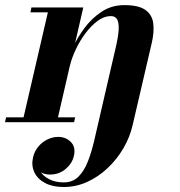

<svg xmlns="http://www.w3.org/2000/svg" viewBox="-74 -490 722 770"><path d="M181.5 260Q137.2 260 107 244.1Q76.7 228.2 63.9 201.1Q51 174 58.5 141Q64.2 116.7 79.5 98.2Q94.7 79.7 115.9 69.4Q137 59 159.5 59Q189.8 59 210.1 79.4Q230.5 99.7 222.3 135.5Q215.3 165.8 189 187.9Q162.8 210 126.5 210Q104.5 210 88 200Q71.5 190 63.5 174.2Q55.5 158.5 59.5 141H78.5Q72.2 168.7 84.2 191.6Q96.2 214.5 121.9 228Q147.5 241.5 181.5 241.5Q217.2 241.5 240.3 218.8Q263.3 196 278.1 158.2Q293 120.5 303.8 74Q314.5 27.5 325.5 -20L390.5 -301L535 -319.5L458 11.5Q447 60 420.8 104.8Q394.5 149.5 357.3 184.5Q320 219.5 275.3 239.8Q230.5 260 181.5 260ZM-54 0 -49.5 -19.5H227.5L223 0ZM16 0 118 -440.5H48L52 -460H260L154 0ZM192.3 -225.5Q199.3 -256.5 217.6 -297.8Q236 -339 265.3 -378.2Q294.5 -417.5 334.4 -443.5Q374.3 -469.5 424.5 -469.5Q482 -469.5 509 -450.2Q536 -431 540.5 -397Q545 -363 535 -319.5L390.5 -301Q400 -341.7 401.8 -369.5Q403.5 -397.2 396.3 -411.4Q389 -425.5 370.3 -425.5Q343.8 -425.5 317.8 -406.4Q291.8 -387.2 269 -356.9Q246.3 -326.5 229.9 -291.7Q213.5 -257 206 -225.5Z"/></svg>

Font: Bodoni Moda
Style: Italic
Weight: 400
Italic angle: -13°
Designer: Owen Earl
Foundry: indestructible type
Version: Version 2.005